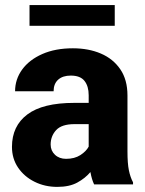

<svg xmlns="http://www.w3.org/2000/svg" viewBox="-20 -729 573 759"><path d="M352.1 0Q342.8 -19 337.4 -48.8Q316.9 -24.4 285.6 -7.3Q254.4 9.8 206.5 9.8Q157.2 9.8 116.5 -10.5Q75.7 -30.8 51.5 -66.4Q27.3 -102.1 27.3 -148.4Q27.3 -231 88.1 -276.6Q148.9 -322.3 273.4 -322.3H330.6V-352.5Q330.6 -388.2 314 -409.2Q297.4 -430.2 259.8 -430.2Q228 -430.2 210 -414.1Q191.9 -397.9 191.9 -368.2H39.6Q39.6 -415.5 67.6 -454.1Q95.7 -492.7 147.2 -515.4Q198.7 -538.1 268.1 -538.1Q330.1 -538.1 378.7 -517.3Q427.2 -496.6 455.6 -455.1Q483.9 -413.6 483.9 -351.6V-130.4Q483.9 -83 489.5 -55.7Q495.1 -28.3 505.9 -8.3V0ZM241.2 -101.1Q274.9 -101.1 297.9 -116Q320.8 -130.9 330.6 -149.4V-238.3H274.9Q223.6 -238.3 201.9 -214.6Q180.2 -190.9 180.2 -157.7Q180.2 -133.3 197.3 -117.2Q214.4 -101.1 241.2 -101.1ZM433.6 -709V-627H96.7V-709Z"/></svg>

Font: Vazirmatn UI FD ExtraBold
Style: Regular
Weight: 800
Designer: Saber Rastikerdar
Foundry: Saber Rastikerdar
Version: Version 33.003